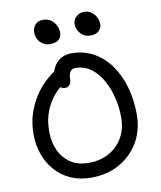

<svg xmlns="http://www.w3.org/2000/svg" viewBox="-99 -1011 919 1099"><g transform="rotate(-10 360.0 -461.0)"><path d="M344 10Q276 10 223.5 -13.5Q171 -37 134.5 -78.5Q98 -120 78.5 -174Q59 -228 59 -290Q59 -357 77 -411.5Q95 -466 123 -508.5Q151 -551 181.5 -580Q212 -609 237 -624.5Q262 -640 274 -640Q284 -640 292 -637Q300 -634 309 -621Q324 -599 313.5 -582Q303 -565 282 -551Q252 -531 221.5 -496Q191 -461 170.5 -410Q150 -359 150 -290Q150 -233 171.5 -184Q193 -135 236 -105.5Q279 -76 344 -76Q409 -76 460 -104Q511 -132 540.5 -182.5Q570 -233 570 -300Q570 -357 556.5 -414Q543 -471 516 -519Q489 -567 450.5 -595.5Q412 -624 361 -624Q338 -624 329 -607.5Q320 -591 320 -566Q320 -545 309.5 -533.5Q299 -522 284 -522Q271 -522 259.5 -529Q248 -536 240.5 -550.5Q233 -565 233 -585Q233 -619 246.5 -647Q260 -675 287 -693Q314 -711 351 -711Q425 -711 482.5 -678.5Q540 -646 580 -589Q620 -532 640.5 -457.5Q661 -383 661 -300Q661 -235 638.5 -179Q616 -123 573.5 -80.5Q531 -38 473 -14Q415 10 344 10ZM476 -792Q445 -792 422.5 -816Q400 -840 400 -871Q400 -897 419 -914.5Q438 -932 465 -932Q490 -932 508 -918.5Q526 -905 535.5 -885.5Q545 -866 545 -847Q545 -828 529.5 -810Q514 -792 476 -792ZM241 -784Q219 -784 201.5 -795Q184 -806 174 -824.5Q164 -843 164 -865Q164 -892 180.5 -910Q197 -928 225 -928Q253 -928 271.5 -914.5Q290 -901 300 -881Q310 -861 310 -840Q310 -815 294 -799.5Q278 -784 241 -784Z"/></g></svg>

Font: Shantell Sans Light
Style: Regular
Weight: 400
Version: Version 1.011;[c5ecc13dd]